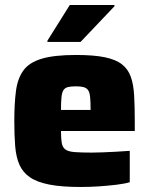

<svg xmlns="http://www.w3.org/2000/svg" viewBox="-20 -737 598 765"><path d="M301 8Q226 8 177 -1.5Q128 -11 99.5 -30.5Q71 -50 57.5 -80.5Q44 -111 40.5 -154.5Q37 -198 37 -254Q37 -324 43.5 -374Q50 -424 73 -456Q96 -488 146 -503Q196 -518 283 -518Q353 -518 397 -509Q441 -500 465.5 -481Q490 -462 501 -431.5Q512 -401 514.5 -356.5Q517 -312 517 -254V-215H223Q223 -185 226 -167.5Q229 -150 240.5 -141.5Q252 -133 277.5 -131Q303 -129 346 -129Q365 -129 389.5 -130Q414 -131 442.5 -132.5Q471 -134 497 -136V-11Q477 -5 444.5 -1Q412 3 375 5.5Q338 8 301 8ZM341 -283V-299Q341 -332 339 -351Q337 -370 330.5 -378.5Q324 -387 312.5 -390Q301 -393 282 -393Q262 -393 250.5 -390Q239 -387 233 -378Q227 -369 225 -350Q223 -331 223 -299H358ZM169 -570V-575L258 -717H436V-712L301 -570Z"/></svg>

Font: Saira Thin ExtraBold
Style: Regular
Weight: 800
Version: Version 1.101